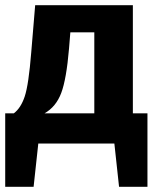

<svg xmlns="http://www.w3.org/2000/svg" viewBox="-20 -551 595 737"><path d="M490 -116H546V166H437L419 0H127L109 166H0V-116H33Q60 -136 75 -181Q90 -226 100 -351L115 -531H490ZM342 -116V-427H250L245 -365Q235 -247 215 -194Q195 -141 151 -116Z"/></svg>

Font: FiraGO
Style: Bold
Weight: 700
Designer: bBox Type
Foundry: bBox Type GmbH
Version: Version 1.001;PS 001.001;hotconv 1.0.88;makeotf.lib2.5.64775